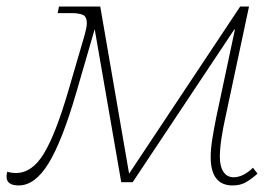

<svg xmlns="http://www.w3.org/2000/svg" viewBox="-70 -556 845 586"><path d="M-13 10Q-50 10 -50 -17Q-50 -21 -49.5 -24.5Q-49 -28 -48 -32Q-36 -28 -21 -28Q28 -28 64 -87.5Q100 -147 138 -277L188 -448Q191 -459 193 -468.5Q195 -478 195 -485Q195 -506 182 -511Q169 -516 148 -516H106L110 -536H236L324 -26L663 -536H690L618 -198Q611 -167 606 -134.5Q601 -102 601 -77Q601 -48 612 -31.5Q623 -15 643 -15Q672 -15 702 -44L716 -26Q698 -10 681 0Q664 10 640 10Q573 10 573 -77Q573 -101 578 -132Q583 -163 590 -198L647 -466H645L335 0H300L219 -467L163 -274Q120 -126 78.5 -58Q37 10 -13 10Z"/></svg>

Font: Noto Serif Thin
Style: Italic
Weight: 100
Italic angle: -12°
Designer: Monotype Design Team
Foundry: Monotype Imaging Inc.
Version: Version 2.014; ttfautohint (v1.8.4.7-5d5b)